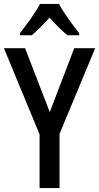

<svg xmlns="http://www.w3.org/2000/svg" viewBox="-20 -960 506 980"><path d="M281 -940H184C163 -898 117 -835 82 -791V-780H142C169 -802 201 -835 233 -870C264 -835 295 -804 324 -780H384V-791C349 -835 304 -896 281 -940ZM234 -388 108 -714H0L182 -274V0H284V-277L466 -714H359Z"/></svg>

Font: Noto Sans Armenian Condensed Medium
Style: Regular
Weight: 500
Width: 3
Designer: Monotype Design Team
Foundry: Monotype Imaging Inc.
Version: Version 2.008